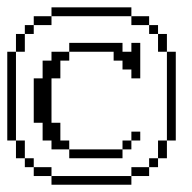

<svg xmlns="http://www.w3.org/2000/svg" viewBox="-20 -508 528 528"><path d="M121.6 0V-23.9H341.3V0ZM72.8 -23.9V-48.3H121.6V-23.9ZM341.3 -23.9V-48.3H390.1V-23.9ZM48.3 -48.3V-72.8H72.8V-48.3ZM390.1 -48.3V-72.8H414.6V-48.3ZM170.4 -72.8V-97.2H316.9V-72.8ZM23.9 -72.8V-121.6H48.3V-72.8ZM316.9 -97.2V-121.6H341.3V-97.2ZM414.6 -72.8V-121.6H439V-72.8ZM341.3 -121.6V-146H365.7V-121.6ZM0 -121.6V-365.7H23.9V-121.6ZM121.6 -97.2V-121.6H97.2V-170.4H72.8V-292.5H97.2V-341.3H121.6V-365.7H170.4V-341.3H146V-292.5H121.6V-170.4H146V-121.6H170.4V-97.2ZM439 -121.6V-365.7H463.4V-121.6ZM341.3 -292.5V-316.9H316.9V-341.3H292.5V-365.7H170.4V-390.1H316.9V-365.7H341.3V-390.1H365.7V-292.5ZM23.9 -365.7V-414.6H48.3V-365.7ZM414.6 -365.7V-414.6H439V-365.7ZM48.3 -414.6V-439H72.8V-414.6ZM390.1 -414.6V-439H414.6V-414.6ZM72.8 -439V-463.4H121.6V-439ZM341.3 -439V-463.4H390.1V-439ZM121.6 -463.4V-487.8H341.3V-463.4Z"/></svg>

Font: FS Mondwest Regular
Style: Regular
Weight: 400
Designer: NZWStudios2024
Foundry: https://fontstruct.com
Version: Version 1.0